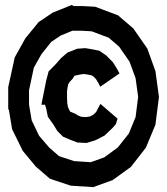

<svg xmlns="http://www.w3.org/2000/svg" viewBox="-20 -727 675 775"><path d="M13.2 -301.8V-375.5L39.6 -495.6L82 -571.8L135.7 -637.7L192.4 -675.8L269.5 -707L276.9 -702.6H311.5L364.7 -699.7L456.5 -665L518.1 -612.3L574.7 -530.8L607.4 -439.9L621.6 -335.9L607.4 -223.6L568.8 -130.9L508.3 -53.2L434.6 0L356.4 28.3L265.6 22.5L181.6 -5.4L124.5 -54.7L71.8 -118.2L28.8 -205.6L15.6 -285.2H13.2V-298.3L12.7 -301.8ZM527.3 -254.4 537.6 -335.9 527.3 -411.1 502.9 -478 460.9 -538.6 418.9 -574.7 350.1 -600.6 308.6 -603H272.5L225.6 -584L186.5 -557.6L147 -507.8L116.7 -454.1L97.2 -362.8V-304.2L107.9 -241.2L137.7 -179.2L178.7 -131.3L218.3 -96.7L279.3 -76.7L346.2 -72.3L400.9 -91.8L455.6 -131.8L500 -188ZM372.6 -284.2 385.3 -307.6 454.6 -248 447.3 -225.1 434.1 -210.4 401.9 -179.7 365.7 -161.1 329.1 -149.9 292 -151.9 259.3 -164.6 234.4 -175.3 211.4 -198.2 195.3 -224.6 173.3 -255.4 166 -291 161.6 -304.2H147L166.5 -401.9L176.3 -439L206.1 -469.2L226.1 -492.2L252 -514.6L291.5 -530.3L324.2 -532.7L353.5 -527.8L381.3 -522L409.2 -502.9L436 -475.6L451.7 -450.2L462.4 -430.7L384.8 -377L376 -393.6L368.2 -406.7L356.9 -418.5L349.6 -422.9L337.9 -425.3L320.8 -428.2L308.6 -427.2L280.8 -421.4L272 -407.7L260.3 -395.5L255.4 -386.7L252.9 -375.5L250.5 -357.9V-334.5L251.5 -311L253.9 -295.9L259.3 -283.7L263.2 -276.4L284.7 -267.6L295.4 -260.7L308.6 -255.4L326.2 -254.4L343.3 -256.8L356.4 -263.7L367.7 -274.4Z"/></svg>

Font: Gap Sans
Style: Bold
Weight: 400
Designer: Alexandre Liziard and Etienne Ozeray
Foundry: Interstices.io
Version: Version 1.610